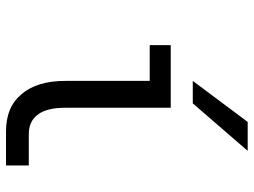

<svg xmlns="http://www.w3.org/2000/svg" viewBox="-123 -721 848 642"><g transform="rotate(90 301.0 -400.0)"><path d="M325.7 -620.6 484.4 -804.2H387.7L250.5 -620.6ZM533.2 -72.3H428.2Q385.3 -72.3 362.8 -103Q340.3 -132.8 340.3 -194.3V-546.9H130.9V-476.6H250.5V-194.3Q250.5 -99.6 294.9 -47.9Q317.9 -21 348.6 -8.5Q379.4 3.9 419.4 3.9H533.2Z"/></g></svg>

Font: Hack Dev
Style: Regular
Weight: 400
Designer: Christopher Simpkins
Foundry: Christopher Simpkins
Version: Version 2.0315